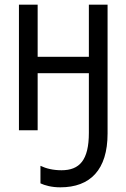

<svg xmlns="http://www.w3.org/2000/svg" viewBox="-20 -557 540 821"><path d="M238 244C366 244 440 169 440 14V-537H360V-314H141V-537H61V0H141V-244H360V11C360 128 320 171 243 171C208 171 178 164 153 152V227C172 236 201 244 238 244Z"/></svg>

Font: Noto Sans Mono ExtraCondensed
Style: Regular
Weight: 400
Width: 2
Designer: Monotype Design Team
Foundry: Monotype Imaging Inc.
Version: Version 2.014